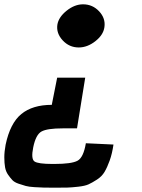

<svg xmlns="http://www.w3.org/2000/svg" viewBox="-22 -620 660 890"><path d="M363 -600Q407 -600 437.5 -567.5Q468 -535 462 -494Q457 -458 420 -429Q383 -400 343 -400Q299 -400 268.5 -433Q238 -466 244 -506Q250 -541 287 -570.5Q324 -600 363 -600ZM373 -260 335 -25H269Q197 -25 170.5 -10.5Q144 4 132 63Q121 117 138 128.5Q155 140 221 140Q227 140 230 140Q310 140 337.5 125Q365 110 376 44L504 50Q498 92 486.5 124Q475 156 462.5 177Q450 198 427.5 212.5Q405 227 388.5 234.5Q372 242 340.5 245.5Q309 249 290 249.5Q271 250 233 250Q229 250 227 250Q197 250 180 249.5Q163 249 137.5 247.5Q112 246 97.5 242Q83 238 64 231.5Q45 225 35.5 215Q26 205 15.5 190Q5 175 1.5 155.5Q-2 136 -2 109.5Q-2 83 4 51Q25 -49 77 -91.5Q129 -134 218 -134L243 -260Z"/></svg>

Font: Hermit
Style: Bold Italic
Weight: 700
Italic angle: -10°
Designer: Pablo Caro
Version: Version 2.000;PS 002.000;hotconv 1.0.88;makeotf.lib2.5.64775